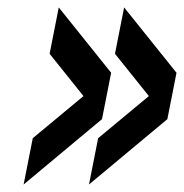

<svg xmlns="http://www.w3.org/2000/svg" viewBox="-20 -492 491 512"><path d="M217.3 0 241.7 -123.5 377 -235.8 286.6 -348.6 311 -472.2 450.7 -297.9 426.3 -174.3ZM43 0 67.4 -123.5 202.6 -235.8 112.3 -348.6 136.7 -472.2 276.4 -297.9 252 -174.3Z"/></svg>

Font: Qaz
Style: Italic
Weight: 400
Italic angle: -11.25°
Designer: GGBotNet
Foundry: f0n7
Version: 0.70